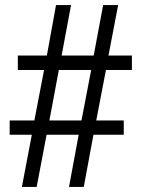

<svg xmlns="http://www.w3.org/2000/svg" viewBox="-20 -734 556 754"><path d="M66 0H124L163 -205H289L251 0H309L347 -205H466V-261H358L396 -459H498V-516H406L444 -714H385L348 -516H222L259 -714H200L164 -516H50V-459H153L115 -261H18V-205H105ZM174 -261 211 -459H338L300 -261Z"/></svg>

Font: Noto Serif Lao SemiCondensed
Style: Regular
Weight: 400
Width: 4
Designer: Monotype Design Team
Foundry: Monotype Imaging Inc.
Version: Version 2.003